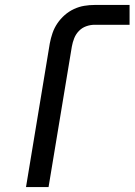

<svg xmlns="http://www.w3.org/2000/svg" viewBox="-20 -755 543 775"><path d="M85 0 181 -580Q185 -601 192 -621.5Q199 -642 211.5 -660.5Q224 -679 241 -694Q258 -709 278.5 -718.5Q299 -728 320 -731.5Q341 -735 362 -735H503V-655H362Q345 -655 328 -649Q311 -643 298.5 -630Q286 -617 279.5 -600.5Q273 -584 270 -567L176 0Z"/></svg>

Font: Iosevka SS04 Medium
Style: Italic
Weight: 500
Italic angle: -9°
Monospace: yes
Designer: Belleve Invis
Foundry: Belleve Invis
Version: Version 19.0.0; ttfautohint (v1.8.4)